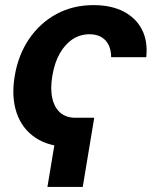

<svg xmlns="http://www.w3.org/2000/svg" viewBox="-20 -570 623 759"><path d="M352.5 -104.5 307.1 168.9H167.5L212.9 -104.5ZM257.8 10.7Q174.8 10.7 121.1 -24.9Q67.4 -60.5 45.9 -123.5Q24.4 -186.5 38.1 -269Q51.8 -352.1 94.5 -415.3Q137.2 -478.5 202.6 -514.2Q268.1 -549.8 349.6 -549.8Q419.9 -549.8 469 -524.2Q518.1 -498.5 541.5 -452.4Q564.9 -406.2 558.1 -343.8H419.4Q419.4 -371.1 409.7 -391.6Q399.9 -412.1 380.9 -423.3Q361.8 -434.6 333.5 -434.6Q297.4 -434.6 267.6 -415.3Q237.8 -396 216.8 -359.6Q195.8 -323.2 187 -271Q178.2 -219.2 186.8 -181.6Q195.3 -144 218.5 -124.3Q241.7 -104.5 278.3 -104.5Z"/></svg>

Font: Inter 16pt
Style: Bold Italic
Weight: 700
Italic angle: -9.3988°
Version: Version 4.001;git-66647c0bb